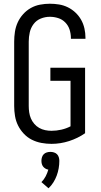

<svg xmlns="http://www.w3.org/2000/svg" viewBox="-20 -763 540 1029"><path d="M256 8Q229 8 202 3Q175 -2 151 -14Q127 -26 108 -46Q89 -66 77 -90Q65 -114 60.5 -141Q56 -168 56 -195V-540Q56 -566 60 -592.5Q64 -619 75 -643Q86 -667 104 -687Q122 -707 145 -720Q168 -733 194.5 -738Q221 -743 247 -743Q272 -743 296.5 -739Q321 -735 343.5 -724Q366 -713 384.5 -695.5Q403 -678 415 -656.5Q427 -635 432.5 -610.5Q438 -586 438 -561V-555H360V-559Q360 -582 353 -604Q346 -626 330 -642.5Q314 -659 292 -666Q270 -673 247 -673Q222 -673 198.5 -663.5Q175 -654 160 -634Q145 -614 139.5 -589.5Q134 -565 134 -540V-195Q134 -178 136.5 -161Q139 -144 145.5 -128.5Q152 -113 163.5 -99.5Q175 -86 190 -77.5Q205 -69 222 -65.5Q239 -62 256 -62Q282 -62 308.5 -68Q335 -74 358 -86V-330H250V-400H436V-49Q397 -22 350.5 -7Q304 8 256 8ZM240 246 202 213Q216 199 225 181.5Q234 164 239 146Q231 145 223.5 140.5Q216 136 211 129.5Q206 123 204 115Q202 107 202 99Q202 89 205 79.5Q208 70 214.5 63.5Q221 57 230.5 54Q240 51 250 51Q260 51 269.5 54Q279 57 285.5 63.5Q292 70 295 79.5Q298 89 298 99Q298 119 294.5 139Q291 159 284 178Q277 197 266 214.5Q255 232 240 246Z"/></svg>

Font: Moesevka
Style: Regular
Weight: 400
Monospace: yes
Designer: Belleve Invis
Foundry: Belleve Invis
Version: Version 32.5.0; ttfautohint (v1.8.4)